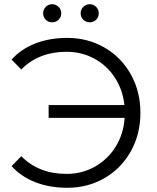

<svg xmlns="http://www.w3.org/2000/svg" viewBox="-20 -886 746 912"><path d="M647 -350Q647 -249 601.5 -167.5Q556 -86 476.5 -40Q397 6 299 6Q217 6 149 -20Q81 -46 35 -97L81 -144Q164 -60 296 -60Q370 -60 431 -94.5Q492 -129 529.5 -189.5Q567 -250 572 -326H211V-387H571Q563 -460 525.5 -517.5Q488 -575 428 -607.5Q368 -640 296 -640Q164 -640 81 -556L35 -603Q81 -654 149 -680Q217 -706 299 -706Q397 -706 476.5 -660Q556 -614 601.5 -532.5Q647 -451 647 -350ZM185 -823Q185 -841 197.5 -853.5Q210 -866 228 -866Q245 -866 258 -853.5Q271 -841 271 -823Q271 -805 258.5 -792.5Q246 -780 228 -780Q210 -780 197.5 -792Q185 -804 185 -823ZM363 -823Q363 -841 376 -853.5Q389 -866 406 -866Q424 -866 436.5 -853.5Q449 -841 449 -823Q449 -804 436.5 -792Q424 -780 406 -780Q388 -780 375.5 -792.5Q363 -805 363 -823Z"/></svg>

Font: Montserrat-Regular
Style: Regular
Weight: 400
Version: Version 7.200